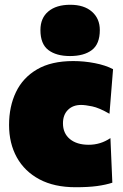

<svg xmlns="http://www.w3.org/2000/svg" viewBox="-20 -773 514 805"><path d="M297 12Q207.5 12 145.2 -21.2Q83 -54.5 50.5 -113.2Q18 -172 18 -249Q18 -326.5 47 -387Q76 -447.5 135.5 -482.2Q195 -517 287 -517Q333 -517 377.8 -508.2Q422.5 -499.5 454 -483L439 -296Q395.5 -321 366.5 -327Q337.5 -333 320 -333Q285.5 -333 264.8 -312.2Q244 -291.5 244 -256Q244 -214 273 -190Q302 -166 352 -166Q401.5 -166 443 -194L451 -7Q423.5 2 387 7Q350.5 12 297 12ZM273.5 -538Q216 -538 182.8 -563.2Q149.5 -588.5 149.5 -647Q149.5 -697.5 182.8 -725.2Q216 -753 274.5 -753Q332.5 -753 365.5 -724Q398.5 -695 398.5 -647Q398.5 -588.5 365.2 -563.2Q332 -538 273.5 -538Z"/></svg>

Font: Commissioner Black
Style: Regular
Weight: 900
Designer: Kostas Bartsokas
Foundry: Kostas Bartsokas
Version: Version 1.000; ttfautohint (v1.8.3)